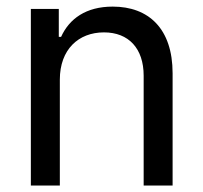

<svg xmlns="http://www.w3.org/2000/svg" viewBox="-20 -573 628 593"><path d="M164.8 -327.1C164.8 -420.1 222.3 -473 301.1 -473C377.5 -473 423.7 -423.3 423.7 -339.1V0H513.1V-346.6C513.1 -484.7 438.9 -552.6 328.1 -552.6C245.7 -552.6 194.2 -515.3 168.7 -459.2H161.6V-545.5H75.3V0H164.8Z"/></svg>

Font: Margiela Sans Text
Style: Regular
Weight: 400
Designer: Stefan Endress, Andreas Faust
Version: Version 1.100;FEAKit 1.0